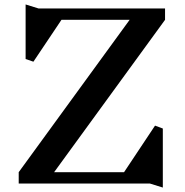

<svg xmlns="http://www.w3.org/2000/svg" viewBox="-20 -824 830 862"><path d="M537 -51 676 -260 711 -247V18L653 0H64V-51L562 -735H256L130 -547L95 -559V-804L153 -786H721V-735L223 -51Z"/></svg>

Font: InknutAntiqua
Style: Medium
Weight: 500
Designer: Claus Eggers Srensen
Foundry: Claus Eggers Srensen
Version: Version 1.000; ttfautohint (v1.2) -l 7 -r 28 -G 50 -x 13 -D 